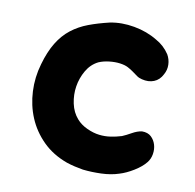

<svg xmlns="http://www.w3.org/2000/svg" viewBox="-59 -426 579 569"><g transform="rotate(10 231.0 -141.5)"><path d="M412 -299Q420 -285 420.5 -269Q421 -253 413 -239Q404 -221 387.5 -214.5Q371 -208 351 -213Q342 -215 335 -220Q328 -225 320.5 -230.5Q313 -236 303.5 -241Q294 -246 279 -248Q264 -250 246.5 -248Q229 -246 215 -240Q193 -229 180 -206.5Q167 -184 163 -158.5Q159 -133 164.5 -107Q170 -81 186 -63Q198 -49 217.5 -40Q237 -31 255 -29Q272 -27 289 -29.5Q306 -32 322 -37Q334 -42 349 -50.5Q364 -59 378 -61Q396 -61 406 -51.5Q416 -42 420 -28.5Q424 -15 421.5 0Q419 15 410 26Q398 41 376 54.5Q354 68 334 74Q310 82 280.5 83Q251 84 225 81Q213 79 200 76Q187 73 175 69Q131 53 101.5 23.5Q72 -6 56.5 -43Q41 -80 39 -122Q37 -164 49 -205Q60 -244 76.5 -271Q93 -298 115.5 -315.5Q138 -333 166 -343.5Q194 -354 228 -362Q263 -369 302 -362Q341 -355 372 -336Q396 -323 412 -299Z"/></g></svg>

Font: BM JUA
Style: Regular
Weight: 400
Designer: BONGJIN KIM, JAEHYUN KEUM, JUHEE TAE
Foundry: WOOWA BROTHERS Corporation.
Version: Version 1.100